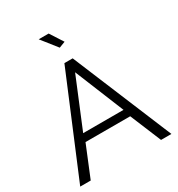

<svg xmlns="http://www.w3.org/2000/svg" viewBox="-211 -1052 1099 1187"><g transform="rotate(-30 338.0 -458.5)"><path d="M245 -917 332 -807 376 -824 316 -917ZM309 -710 12 0H87L178 -222H497L589 0H663L368 -710ZM481 -277H193L338 -628Z"/></g></svg>

Font: FIGSv2-sans-serif
Style: Regular
Weight: 400
Designer: Matt McInerney, Pablo Impallari, Rodrigo Fuenzalida,Mirko Velimirovic
Foundry: Matt McInerney, Pablo Impallari, Rodrigo Fuenzalida
Version: Version 4.021;hotconv 1.0.109;makeotfexe 2.5.65596